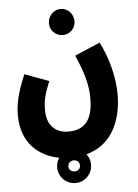

<svg xmlns="http://www.w3.org/2000/svg" viewBox="-62 -810 759 1055"><g transform="rotate(-5 317.0 -283.0)"><path d="M313 -619C353 -619 383 -651 383 -689C383 -730 353 -763 313 -763C273 -763 242 -730 242 -689C242 -651 273 -619 313 -619ZM405 103C405 81 398 61 385 45C534 5 584 -135 584 -270C584 -371 550 -485 510 -560L370 -500C413 -406 433 -331 433 -261C433 -163 403 -88 298 -88C226 -88 179 -132 179 -216C179 -269 186 -298 216 -374L83 -423C35 -310 28 -252 28 -200C28 -48 123 30 234 51C224 66 218 84 218 103C218 155 259 197 312 197C364 197 405 155 405 103ZM312 133C294 133 280 121 280 103C280 85 294 72 312 72C330 72 344 84 344 103C344 121 330 133 312 133Z"/></g></svg>

Font: Noto Sans Arabic UI ExtraCondensed Extra
Style: Regular
Weight: 800
Width: 3
Designer: Nadine Chahine - Monotype Design Team
Foundry: Monotype Imaging Inc.
Version: Version 1.900